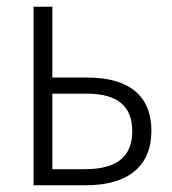

<svg xmlns="http://www.w3.org/2000/svg" viewBox="-20 -552 512 572"><path d="M80 0H235C363 0 431 -58 431 -162C431 -266 366 -321 239 -321H136V-532H80ZM136 -48V-273H238C330 -273 374 -236 374 -161C374 -86 329 -48 233 -48Z"/></svg>

Font: Noto Sans SemiCondensed Light
Style: Regular
Weight: 300
Width: 4
Designer: Monotype Design Team
Foundry: Monotype Imaging Inc.
Version: Version 2.013